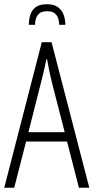

<svg xmlns="http://www.w3.org/2000/svg" viewBox="-20 -885 441 905"><path d="M0 0 177 -686H223L401 0H352L296 -218H103L47 0ZM114 -262H285L225 -495Q222 -508 218.5 -522.5Q215 -537 212 -552Q209 -567 206.5 -581Q204 -595 202 -605H198Q196 -591 191.5 -572Q187 -553 182.5 -532.5Q178 -512 173 -495ZM116 -768Q116 -792 122.5 -814Q129 -836 147 -850.5Q165 -865 202 -865Q235 -865 254 -850.5Q273 -836 280.5 -814Q288 -792 288 -768H259Q259 -779 255.5 -794Q252 -809 240 -820.5Q228 -832 202 -832Q176 -832 164 -820.5Q152 -809 148.5 -794Q145 -779 145 -768Z"/></svg>

Font: Archivo ExtraCondensed Thin
Style: Regular
Weight: 250
Width: 2
Designer: Hector Gatti
Foundry: Omnibus-Type
Version: Version 2.001